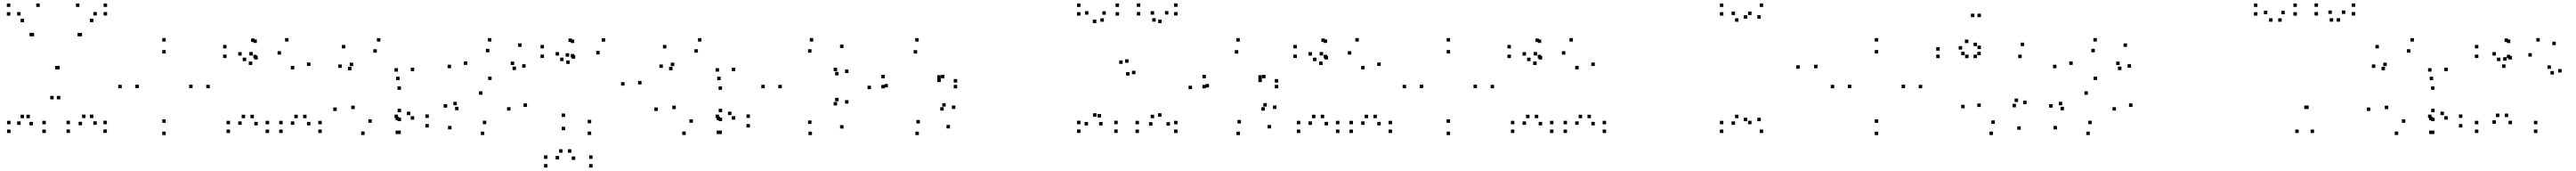

<svg xmlns="http://www.w3.org/2000/svg" viewBox="-20 -760 14920 990"><path d="M245.3 10V-10H225.3V10ZM245.3 -40.5V-60.5H225.3V-40.5ZM153 -75.8V-95.8H133V-75.8ZM171 -34.3V-54.3H151V-34.3ZM171 -549.8V-569.8H151V-549.8ZM177.5 -549.8V-569.8H157.5V-549.8ZM291 -184.8V-204.8H271V-184.8ZM329.2 -184.8V-204.8H309.2V-184.8ZM449.3 -549.8V-569.8H429.3V-549.8ZM455.3 -549.8V-569.8H435.3V-549.8ZM455.3 -34.8V-54.8H435.3V-34.8ZM475.5 -76.5V-96.5H455.5V-76.5ZM385.3 -41V-61H365.3V-41ZM385.3 9.5V-10.5H365.3V9.5ZM599 9.5V-10.5H579V9.5ZM599 -41V-61H579V-41ZM520.7 -76.5V-96.5H500.7V-76.5ZM540.7 -37.7V-57.7H520.7V-37.7ZM540.7 -670.5V-690.5H520.7V-670.5ZM520.7 -631.8V-651.8H500.7V-631.8ZM600.3 -670.2V-690.2H580.3V-670.2ZM600.3 -720V-740H580.3V-720ZM440 -720V-740H420V-720ZM325.8 -358.5V-378.5H305.8V-358.5ZM319.3 -358.5V-378.5H299.3V-358.5ZM210 -720V-740H190V-720ZM39.7 -720V-740H19.7V-720ZM39.7 -669.5V-689.5H19.7V-669.5ZM119.3 -631.2V-651.2H99.3V-631.2ZM99.3 -670V-690H79.3V-670ZM99.3 -37.2V-57.2H79.3V-37.2ZM119.3 -75.8V-95.8H99.3V-75.8ZM41 -40.5V-60.5H21V-40.5ZM41 10V-10H21V10Z M1194.8 -248.8V-268.8H1174.8V-248.8ZM940 -519.5V-539.5H920V-519.5ZM685.2 -248.8V-268.8H665.2V-248.8ZM940 22V2H920V22ZM784.3 -249.7V-269.7H764.3V-249.7ZM940 -450.3V-470.3H920V-450.3ZM1095.7 -249.7V-269.7H1075.7V-249.7ZM940 -49V-69H920V-49Z M1843.8 10V-10H1823.8V10ZM1843.8 -40.5V-60.5H1823.8V-40.5ZM1755.8 -75.8V-95.8H1735.8V-75.8ZM1778.2 -34.3V-54.3H1758.2V-34.3ZM1778.2 -378V-398H1758.2V-378ZM1651.3 -519.5V-539.5H1631.3V-519.5ZM1444.3 -438.8V-458.8H1424.3V-438.8ZM1441.3 -383.8V-403.8H1421.3V-383.8ZM1607.8 -443.8V-463.8H1587.8V-443.8ZM1684.8 -358.5V-378.5H1664.8V-358.5ZM1684.8 -37.2V-57.2H1664.8V-37.2ZM1705 -75.8V-95.8H1685V-75.8ZM1617.3 -40.5V-60.5H1597.3V-40.5ZM1617.3 10V-10H1597.3V10ZM1538.8 10V-10H1518.8V10ZM1538.8 -40.5V-60.5H1518.8V-40.5ZM1450.8 -75.8V-95.8H1430.8V-75.8ZM1473.2 -34.3V-54.3H1453.2V-34.3ZM1473.2 -415.7V-435.7H1453.2V-415.7ZM1467.7 -422.7V-442.7H1447.7V-422.7ZM1467.7 -511.5V-531.5H1447.7V-511.5ZM1454.5 -517.2V-537.2H1434.5V-517.2ZM1292.3 -479.7V-499.7H1272.3V-479.7ZM1292.3 -424V-444H1272.3V-424ZM1406 -406.3V-426.3H1386V-406.3ZM1379.8 -438.3V-458.3H1359.8V-438.3ZM1379.8 -37.2V-57.2H1359.8V-37.2ZM1400 -75.8V-95.8H1380V-75.8ZM1312.3 -40.5V-60.5H1292.3V-40.5ZM1312.3 10V-10H1292.3V10Z M2301.8 16V-4H2281.8V16ZM2464 -21.8V-41.8H2444V-21.8ZM2464 -77.5V-97.5H2444V-77.5ZM2357 -93.7V-113.7H2337V-93.7ZM2379.3 -67.3V-87.3H2359.3V-67.3ZM2379.3 -348.3V-368.3H2359.3V-348.3ZM2183.3 -519.3V-539.3H2163.3V-519.3ZM1980.3 -479.7V-499.7H1960.3V-479.7ZM1959.7 -366.8V-386.8H1939.7V-366.8ZM2015.7 -353.2V-373.2H1995.7V-353.2ZM2025.8 -377.2V-397.2H2005.8V-377.2ZM2162.7 -455V-475H2142.7V-455ZM2285.2 -345.3V-365.3H2265.2V-345.3ZM2285.2 -76.5V-96.5H2265.2V-76.5ZM2291.5 -64.7V-84.7H2271.5V-64.7ZM2291.5 16V-4H2271.5V16ZM2303.3 -58.5V-78.5H2283.3V-58.5ZM2303.3 -110.2V-130.2H2283.3V-110.2ZM2133.7 -49.3V-69.3H2113.7V-49.3ZM2034.7 -128.3V-148.3H2014.7V-128.3ZM2302.5 -240V-260H2282.5V-240ZM2294.7 -295.8V-315.8H2274.7V-295.8ZM1930.5 -117.7V-137.7H1910.5V-117.7ZM2092.2 21.5V1.5H2072.2V21.5Z M3032.8 -141.3V-161.3H3012.8V-141.3ZM2827.7 -296.8V-316.8H2807.7V-296.8ZM2686.8 -384.5V-404.5H2666.8V-384.5ZM2814.8 -457.2V-477.2H2794.8V-457.2ZM2958.5 -383.5V-403.5H2938.5V-383.5ZM2969 -354.5V-374.5H2949V-354.5ZM3024.7 -368.2V-388.2H3004.7V-368.2ZM3001.3 -488.8V-508.8H2981.3V-488.8ZM2826.5 -519.5V-539.5H2806.5V-519.5ZM2592.8 -365.2V-385.2H2572.8V-365.2ZM2774.7 -211.5V-231.5H2754.7V-211.5ZM2937.3 -119.5V-139.5H2917.3V-119.5ZM2796.7 -41.2V-61.2H2776.7V-41.2ZM2636.2 -121.8V-141.8H2616.2V-121.8ZM2626.2 -150.5V-170.5H2606.2V-150.5ZM2570.2 -136.8V-156.8H2550.2V-136.8ZM2595.5 -11V-31H2575.5V-11ZM2785.5 21.7V1.7H2765.5V21.7Z M3412.7 210V190H3392.7V210ZM3412.7 159.5V139.5H3392.7V159.5ZM3289.7 124.2V104.2H3269.7V124.2ZM3312 165.7V145.7H3292V165.7ZM3312 -420.3V-440.3H3292V-420.3ZM3306.5 -427.3V-447.3H3286.5V-427.3ZM3306.5 -511V-531H3286.5V-511ZM3293.3 -517.2V-537.2H3273.3V-517.2ZM3131.2 -479.7V-499.7H3111.2V-479.7ZM3131.2 -424V-444H3111.2V-424ZM3244.8 -406.3V-426.3H3224.8V-406.3ZM3218.7 -438.3V-458.3H3198.7V-438.3ZM3218.7 162.8V142.8H3198.7V162.8ZM3238.8 124.2V104.2H3218.8V124.2ZM3151.2 159.5V139.5H3131.2V159.5ZM3151.2 210V190H3131.2V210ZM3696.2 -271.3V-291.3H3676.2V-271.3ZM3485.7 -518.7V-538.7H3465.7V-518.7ZM3276.8 -431.8V-451.8H3256.8V-431.8ZM3280.2 -390V-410H3260.2V-390ZM3453.7 -445V-465H3433.7V-445ZM3597.8 -264.5V-284.5H3577.8V-264.5ZM3404.5 -46.3V-66.3H3384.5V-46.3ZM3253.7 -82.8V-102.8H3233.7V-82.8ZM3253.7 -6V-26H3233.7V-6ZM3404.5 21.5V1.5H3384.5V21.5Z M4161.8 16V-4H4141.8V16ZM4324 -21.8V-41.8H4304V-21.8ZM4324 -77.5V-97.5H4304V-77.5ZM4217 -93.7V-113.7H4197V-93.7ZM4239.3 -67.3V-87.3H4219.3V-67.3ZM4239.3 -348.3V-368.3H4219.3V-348.3ZM4043.3 -519.3V-539.3H4023.3V-519.3ZM3840.3 -479.7V-499.7H3820.3V-479.7ZM3819.7 -366.8V-386.8H3799.7V-366.8ZM3875.7 -353.2V-373.2H3855.7V-353.2ZM3885.8 -377.2V-397.2H3865.8V-377.2ZM4022.7 -455V-475H4002.7V-455ZM4145.2 -345.3V-365.3H4125.2V-345.3ZM4145.2 -76.5V-96.5H4125.2V-76.5ZM4151.5 -64.7V-84.7H4131.5V-64.7ZM4151.5 16V-4H4131.5V16ZM4163.3 -58.5V-78.5H4143.3V-58.5ZM4163.3 -110.2V-130.2H4143.3V-110.2ZM3993.7 -49.3V-69.3H3973.7V-49.3ZM3894.7 -128.3V-148.3H3874.7V-128.3ZM4162.5 -240V-260H4142.5V-240ZM4154.7 -295.8V-315.8H4134.7V-295.8ZM3790.5 -117.7V-137.7H3770.5V-117.7ZM3952.2 21.5V1.5H3932.2V21.5Z M4866.3 -15.7V-35.7H4846.3V-15.7ZM4895 -160.3V-180.3H4875V-160.3ZM4837.8 -173.8V-193.8H4817.8V-173.8ZM4829.2 -149.5V-169.5H4809.2V-149.5ZM4680.7 -42.5V-62.5H4660.7V-42.5ZM4508.8 -248.8V-268.8H4488.8V-248.8ZM4680.7 -455V-475H4660.7V-455ZM4829.2 -348V-368H4809.2V-348ZM4837.8 -323.7V-343.7H4817.8V-323.7ZM4895 -337.3V-357.3H4875V-337.3ZM4866.3 -481.8V-501.8H4846.3V-481.8ZM4691 -519.5V-539.5H4671V-519.5ZM4410.2 -248.8V-268.8H4390.2V-248.8ZM4683.5 22V2H4663.5V22Z M5483 -16.5V-36.5H5463V-16.5ZM5514.2 -129.3V-149.3H5494.2V-129.3ZM5458.2 -143V-163H5438.2V-143ZM5446.7 -119.5V-139.5H5426.7V-119.5ZM5308.5 -45.3V-65.3H5288.5V-45.3ZM5123.5 -253.7V-273.7H5103.5V-253.7ZM5292.8 -449.8V-469.8H5272.8V-449.8ZM5429.5 -304.7V-324.7H5409.5V-304.7ZM5429.5 -284.7V-304.7H5409.5V-284.7ZM5451 -306.8V-326.8H5431V-306.8ZM5105.3 -306.8V-326.8H5085.3V-306.8ZM5105.3 -248.5V-268.5H5085.3V-248.5ZM5524.7 -248.5V-268.5H5504.7V-248.5ZM5524.7 -282.3V-302.3H5504.7V-282.3ZM5301.8 -519.3V-539.3H5281.8V-519.3ZM5025.3 -243.7V-263.7H5005.3V-243.7ZM5302.7 22V2H5282.7V22Z M6801.2 10V-10H6781.2V10ZM6801.2 -40.5V-60.5H6781.2V-40.5ZM6708.2 -84.2V-104.2H6688.2V-84.2ZM6757.2 -32.5V-52.5H6737.2V-32.5ZM6385.7 -674.7V-694.7H6365.7V-674.7ZM6374.3 -634.2V-654.2H6354.3V-634.2ZM6462.3 -669.5V-689.5H6442.3V-669.5ZM6462.3 -720V-740H6442.3V-720ZM6238.8 -720V-740H6218.8V-720ZM6238.8 -669.5V-689.5H6218.8V-669.5ZM6330.7 -626.3V-646.3H6310.7V-626.3ZM6285.2 -675.2V-695.2H6265.2V-675.2ZM6655.8 -32.5V-52.5H6635.8V-32.5ZM6665.7 -75.8V-95.8H6645.7V-75.8ZM6577.7 -40.5V-60.5H6557.7V-40.5ZM6577.7 10V-10H6557.7V10ZM6454.5 9.5V-10.5H6434.5V9.5ZM6454.5 -41V-61H6434.5V-41ZM6358 -79.8V-99.8H6338V-79.8ZM6366.8 -33.7V-53.7H6346.8V-33.7ZM6523.2 -322.5V-342.5H6503.2V-322.5ZM6483.2 -390.3V-410.3H6463.2V-390.3ZM6282.7 -33.7V-53.7H6262.7V-33.7ZM6331.8 -84.2V-104.2H6311.8V-84.2ZM6238.8 -41V-61H6218.8V-41ZM6238.8 9.5V-10.5H6218.8V9.5ZM6748.2 -675.8V-695.8H6728.2V-675.8ZM6709.3 -626.3V-646.3H6689.3V-626.3ZM6801.2 -670.2V-690.2H6781.2V-670.2ZM6801.2 -720.5V-740.5H6781.2V-720.5ZM6585.5 -720.5V-740.5H6565.5V-720.5ZM6585.5 -670.2V-690.2H6565.5V-670.2ZM6674.7 -634.7V-654.7H6654.7V-634.7ZM6665.5 -675.2V-695.2H6645.5V-675.2ZM6517.3 -396.7V-416.7H6497.3V-396.7ZM6557.3 -330.2V-350.2H6537.3V-330.2Z M7343 -16.5V-36.5H7323V-16.5ZM7374.2 -129.3V-149.3H7354.2V-129.3ZM7318.2 -143V-163H7298.2V-143ZM7306.7 -119.5V-139.5H7286.7V-119.5ZM7168.5 -45.3V-65.3H7148.5V-45.3ZM6983.5 -253.7V-273.7H6963.5V-253.7ZM7152.8 -449.8V-469.8H7132.8V-449.8ZM7289.5 -304.7V-324.7H7269.5V-304.7ZM7289.5 -284.7V-304.7H7269.5V-284.7ZM7311 -306.8V-326.8H7291V-306.8ZM6965.3 -306.8V-326.8H6945.3V-306.8ZM6965.3 -248.5V-268.5H6945.3V-248.5ZM7384.7 -248.5V-268.5H7364.7V-248.5ZM7384.7 -282.3V-302.3H7364.7V-282.3ZM7161.8 -519.3V-539.3H7141.8V-519.3ZM6885.3 -243.7V-263.7H6865.3V-243.7ZM7162.7 22V2H7142.7V22Z M8043.8 10V-10H8023.8V10ZM8043.8 -40.5V-60.5H8023.8V-40.5ZM7955.8 -75.8V-95.8H7935.8V-75.8ZM7978.2 -34.3V-54.3H7958.2V-34.3ZM7978.2 -378V-398H7958.2V-378ZM7851.3 -519.5V-539.5H7831.3V-519.5ZM7644.3 -438.8V-458.8H7624.3V-438.8ZM7641.3 -383.8V-403.8H7621.3V-383.8ZM7807.8 -443.8V-463.8H7787.8V-443.8ZM7884.8 -358.5V-378.5H7864.8V-358.5ZM7884.8 -37.2V-57.2H7864.8V-37.2ZM7905 -75.8V-95.8H7885V-75.8ZM7817.3 -40.5V-60.5H7797.3V-40.5ZM7817.3 10V-10H7797.3V10ZM7738.8 10V-10H7718.8V10ZM7738.8 -40.5V-60.5H7718.8V-40.5ZM7650.8 -75.8V-95.8H7630.8V-75.8ZM7673.2 -34.3V-54.3H7653.2V-34.3ZM7673.2 -415.7V-435.7H7653.2V-415.7ZM7667.7 -422.7V-442.7H7647.7V-422.7ZM7667.7 -511.5V-531.5H7647.7V-511.5ZM7654.5 -517.2V-537.2H7634.5V-517.2ZM7492.3 -479.7V-499.7H7472.3V-479.7ZM7492.3 -424V-444H7472.3V-424ZM7606 -406.3V-426.3H7586V-406.3ZM7579.8 -438.3V-458.3H7559.8V-438.3ZM7579.8 -37.2V-57.2H7559.8V-37.2ZM7600 -75.8V-95.8H7580V-75.8ZM7512.3 -40.5V-60.5H7492.3V-40.5ZM7512.3 10V-10H7492.3V10Z M8634.8 -248.8V-268.8H8614.8V-248.8ZM8380 -519.5V-539.5H8360V-519.5ZM8125.2 -248.8V-268.8H8105.2V-248.8ZM8380 22V2H8360V22ZM8224.3 -249.7V-269.7H8204.3V-249.7ZM8380 -450.3V-470.3H8360V-450.3ZM8535.7 -249.7V-269.7H8515.7V-249.7ZM8380 -49V-69H8360V-49Z M9283.8 10V-10H9263.8V10ZM9283.8 -40.5V-60.5H9263.8V-40.5ZM9195.8 -75.8V-95.8H9175.8V-75.8ZM9218.2 -34.3V-54.3H9198.2V-34.3ZM9218.2 -378V-398H9198.2V-378ZM9091.3 -519.5V-539.5H9071.3V-519.5ZM8884.3 -438.8V-458.8H8864.3V-438.8ZM8881.3 -383.8V-403.8H8861.3V-383.8ZM9047.8 -443.8V-463.8H9027.8V-443.8ZM9124.8 -358.5V-378.5H9104.8V-358.5ZM9124.8 -37.2V-57.2H9104.8V-37.2ZM9145 -75.8V-95.8H9125V-75.8ZM9057.3 -40.5V-60.5H9037.3V-40.5ZM9057.3 10V-10H9037.3V10ZM8978.8 10V-10H8958.8V10ZM8978.8 -40.5V-60.5H8958.8V-40.5ZM8890.8 -75.8V-95.8H8870.8V-75.8ZM8913.2 -34.3V-54.3H8893.2V-34.3ZM8913.2 -415.7V-435.7H8893.2V-415.7ZM8907.7 -422.7V-442.7H8887.7V-422.7ZM8907.7 -511.5V-531.5H8887.7V-511.5ZM8894.5 -517.2V-537.2H8874.5V-517.2ZM8732.3 -479.7V-499.7H8712.3V-479.7ZM8732.3 -424V-444H8712.3V-424ZM8846 -406.3V-426.3H8826V-406.3ZM8819.8 -438.3V-458.3H8799.8V-438.3ZM8819.8 -37.2V-57.2H8799.8V-37.2ZM8840 -75.8V-95.8H8820V-75.8ZM8752.3 -40.5V-60.5H8732.3V-40.5ZM8752.3 10V-10H8732.3V10Z M10193.8 10V-10H10173.8V10ZM10508.5 -365V-385H10488.5V-365ZM10193.8 -720V-740H10173.8V-720ZM9963 -720V-740H9943V-720ZM9963 -669.5V-689.5H9943V-669.5ZM10050.7 -634.2V-654.2H10030.7V-634.2ZM10030.7 -672.8V-692.8H10010.7V-672.8ZM10030.7 -37.2V-57.2H10010.7V-37.2ZM10050.7 -75.8V-95.8H10030.7V-75.8ZM9963 -40.5V-60.5H9943V-40.5ZM9963 10V-10H9943V10ZM10126 -673V-693H10106V-673ZM10101.3 -651.7V-671.7H10081.3V-651.7ZM10179.8 -651.7V-671.7H10159.8V-651.7ZM10405.3 -362V-382H10385.3V-362ZM10179.8 -58.3V-78.3H10159.8V-58.3ZM10101.3 -58.3V-78.3H10081.3V-58.3ZM10126 -40.8V-60.8H10106V-40.8Z M11114.8 -248.8V-268.8H11094.8V-248.8ZM10860 -519.5V-539.5H10840V-519.5ZM10605.2 -248.8V-268.8H10585.2V-248.8ZM10860 22V2H10840V22ZM10704.3 -249.7V-269.7H10684.3V-249.7ZM10860 -450.3V-470.3H10840V-450.3ZM11015.7 -249.7V-269.7H10995.7V-249.7ZM10860 -49V-69H10840V-49Z M11685.8 -8.8V-28.8H11665.8V-8.8ZM11719.7 -157V-177H11699.7V-157ZM11670.3 -169.5V-189.5H11650.3V-169.5ZM11658 -138.7V-158.7H11638V-138.7ZM11535.5 -42.8V-62.8H11515.5V-42.8ZM11454 -140.8V-160.8H11434V-140.8ZM11454 -440.2V-460.2H11434V-440.2ZM11432.3 -423.5V-443.5H11412.3V-423.5ZM11691.3 -423.5V-443.5H11671.3V-423.5ZM11705.5 -493V-513H11685.5V-493ZM11432.5 -493V-513H11412.5V-493ZM11455 -475.7V-495.7H11435V-475.7ZM11455 -660.7V-680.7H11435V-660.7ZM11417.2 -660.7V-680.7H11397.2V-660.7ZM11346.2 -473V-493H11326.2V-473ZM11382.3 -510.7V-530.7H11362.3V-510.7ZM11216.2 -466.7V-486.7H11196.2V-466.7ZM11216.2 -423.5V-443.5H11196.2V-423.5ZM11383.3 -423.5V-443.5H11363.3V-423.5ZM11360.8 -440.2V-460.2H11340.8V-440.2ZM11360.8 -133.2V-153.2H11340.8V-133.2ZM11524.7 21.8V1.8H11504.7V21.8Z M12332.8 -141.3V-161.3H12312.8V-141.3ZM12127.7 -296.8V-316.8H12107.7V-296.8ZM11986.8 -384.5V-404.5H11966.8V-384.5ZM12114.8 -457.2V-477.2H12094.8V-457.2ZM12258.5 -383.5V-403.5H12238.5V-383.5ZM12269 -354.5V-374.5H12249V-354.5ZM12324.7 -368.2V-388.2H12304.7V-368.2ZM12301.3 -488.8V-508.8H12281.3V-488.8ZM12126.5 -519.5V-539.5H12106.5V-519.5ZM11892.8 -365.2V-385.2H11872.8V-365.2ZM12074.7 -211.5V-231.5H12054.7V-211.5ZM12237.3 -119.5V-139.5H12217.3V-119.5ZM12096.7 -41.2V-61.2H12076.7V-41.2ZM11936.2 -121.8V-141.8H11916.2V-121.8ZM11926.2 -150.5V-170.5H11906.2V-150.5ZM11870.2 -136.8V-156.8H11850.2V-136.8ZM11895.5 -11V-31H11875.5V-11ZM12085.5 21.7V1.7H12065.5V21.7Z M13384.7 10V-10H13364.7V10ZM13565.8 -679.5V-699.5H13545.8V-679.5ZM13535.8 -634.7V-654.7H13515.8V-634.7ZM13623.3 -670.2V-690.2H13603.3V-670.2ZM13623.3 -720.5V-740.5H13603.3V-720.5ZM13407.7 -720.5V-740.5H13387.7V-720.5ZM13407.7 -670.2V-690.2H13387.7V-670.2ZM13495.7 -634.7V-654.7H13475.7V-634.7ZM13487.7 -679.5V-699.5H13467.7V-679.5ZM13353.8 -129V-149H13333.8V-129ZM13348 -129V-149H13328V-129ZM13215.3 -677.5V-697.5H13195.3V-677.5ZM13197.2 -634.2V-654.2H13177.2V-634.2ZM13285.2 -669.5V-689.5H13265.2V-669.5ZM13285.2 -720V-740H13265.2V-720ZM13056.7 -720V-740H13036.7V-720ZM13056.7 -669.5V-689.5H13036.7V-669.5ZM13144.2 -634.2V-654.2H13124.2V-634.2ZM13114.2 -677.5V-697.5H13094.2V-677.5ZM13295.8 10V-10H13275.8V10Z M14081.8 16V-4H14061.8V16ZM14244 -21.8V-41.8H14224V-21.8ZM14244 -77.5V-97.5H14224V-77.5ZM14137 -93.7V-113.7H14117V-93.7ZM14159.3 -67.3V-87.3H14139.3V-67.3ZM14159.3 -348.3V-368.3H14139.3V-348.3ZM13963.3 -519.3V-539.3H13943.3V-519.3ZM13760.3 -479.7V-499.7H13740.3V-479.7ZM13739.7 -366.8V-386.8H13719.7V-366.8ZM13795.7 -353.2V-373.2H13775.7V-353.2ZM13805.8 -377.2V-397.2H13785.8V-377.2ZM13942.7 -455V-475H13922.7V-455ZM14065.2 -345.3V-365.3H14045.2V-345.3ZM14065.2 -76.5V-96.5H14045.2V-76.5ZM14071.5 -64.7V-84.7H14051.5V-64.7ZM14071.5 16V-4H14051.5V16ZM14083.3 -58.5V-78.5H14063.3V-58.5ZM14083.3 -110.2V-130.2H14063.3V-110.2ZM13913.7 -49.3V-69.3H13893.7V-49.3ZM13814.7 -128.3V-148.3H13794.7V-128.3ZM14082.5 -240V-260H14062.5V-240ZM14074.7 -295.8V-315.8H14054.7V-295.8ZM13710.5 -117.7V-137.7H13690.5V-117.7ZM13872.2 21.5V1.5H13852.2V21.5Z M14678.5 10V-10H14658.5V10ZM14678.5 -40.5V-60.5H14658.5V-40.5ZM14509.2 -82.3V-102.3H14489.2V-82.3ZM14531.5 -40.7V-60.7H14511.5V-40.7ZM14531.5 -415.7V-435.7H14511.5V-415.7ZM14521.8 -422.7V-442.7H14501.8V-422.7ZM14521.8 -511V-531H14501.8V-511ZM14508.5 -517.2V-537.2H14488.5V-517.2ZM14336.5 -479.7V-499.7H14316.5V-479.7ZM14336.5 -424V-444H14316.5V-424ZM14464.3 -406.3V-426.3H14444.3V-406.3ZM14438.2 -438.3V-458.3H14418.2V-438.3ZM14438.2 -43.5V-63.5H14418.2V-43.5ZM14458.3 -82.3V-102.3H14438.3V-82.3ZM14336.5 -40.5V-60.5H14316.5V-40.5ZM14336.5 10V-10H14316.5V10ZM14818.8 -340.2V-360.2H14798.8V-340.2ZM14785 -498.7V-518.7H14765V-498.7ZM14692.3 -519.5V-539.5H14672.3V-519.5ZM14500.5 -408.8V-428.8H14480.5V-408.8ZM14494 -367V-387H14474V-367ZM14646.2 -432.2V-452.2H14626.2V-432.2ZM14756.8 -361.7V-381.7H14736.8V-361.7ZM14774.2 -328.7V-348.7H14754.2V-328.7Z"/></svg>

Font: Monaspace Xenon Dots Var
Style: Regular
Weight: 400
Designer: Riley Cran and the Lettermatic Team
Version: Version 1.100 (Monaspace Xenon Dots)